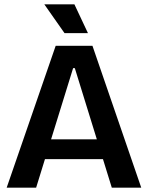

<svg xmlns="http://www.w3.org/2000/svg" viewBox="-20 -873 689 893"><path d="M11 0 239 -660H410L637 0H500L328 -556H320L148 0ZM129 -133V-225H535V-133ZM280 -719 186 -853H326L389 -719Z"/></svg>

Font: Bricolage Grotesque 72pt SemiBold
Style: Regular
Weight: 600
Version: Version 1.001;gftools[0.9.33.dev8+g029e19f]